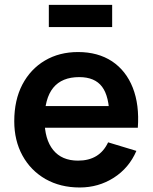

<svg xmlns="http://www.w3.org/2000/svg" viewBox="-20 -774 642 808"><path d="M452 -660H185.5V-753.5H452ZM315.5 15Q234 15 171.5 -20.5Q109 -56.5 74.5 -119.5Q40 -182.5 40 -264Q40 -352.5 74 -418Q108.5 -483.5 169 -519.2Q229.5 -555 308.5 -555Q392 -555 451.5 -516Q510.5 -476.5 538.8 -404.8Q567 -333 560 -236.5H440.5V-280.5Q440 -368.5 409.5 -409Q379 -449.5 313.5 -449.5Q167.5 -449.5 167.5 -270Q167.5 -187.5 203.8 -142.8Q240 -98 308.5 -98Q399 -98 435 -175L554 -139Q523 -67 458.8 -26Q394.5 15 315.5 15ZM501 -236.5H129.5V-327.5H501Z"/></svg>

Font: Vortex Mix
Style: Bold
Weight: 700
Designer: Mikhail Sharanda
Foundry: Mikhail Sharanda
Version: Version 4.504;Glyphs 3.1.2 (3151)